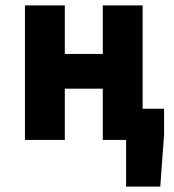

<svg xmlns="http://www.w3.org/2000/svg" viewBox="-20 -516 640 708"><path d="M72 0V-496H219V-317H359V-496H506V-115H585V-19L571 172H445V0H359V-189H219V0Z"/></svg>

Font: Source Code Pro
Style: Bold
Weight: 700
Monospace: yes
Designer: Paul D. Hunt, Teo Tuominen
Foundry: Adobe Systems Incorporated
Version: Version 2.030;PS 1.000;hotconv 16.6.51;makeotf.lib2.5.65220